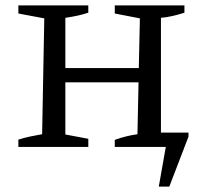

<svg xmlns="http://www.w3.org/2000/svg" viewBox="-20 -544 761 711"><path d="M48 0V-27Q70 -34 91.5 -38.5Q113 -43 136 -47L144 -476L48 -494V-524H307V-497Q289 -491 269 -486.5Q249 -482 222 -478V-292H494L498 -476L405 -494V-524H663V-497Q645 -491 622 -485.5Q599 -480 576 -478V-53H678V-38L607 147H568L594 0H405V-26Q427 -34 447.5 -39Q468 -44 489 -47L493 -239H222V-46L307 -30V0Z"/></svg>

Font: Piazzolla SC
Style: Regular
Weight: 400
Designer: Juan Pablo del Peral
Foundry: Huerta Tipografica
Version: Version 1.330